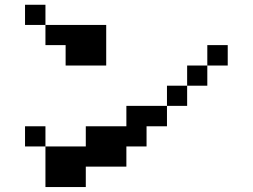

<svg xmlns="http://www.w3.org/2000/svg" viewBox="-20 -712 1040 790"><path d="M83 -609.4V-692.4H167V-609.4ZM83 -109.4V-192.4H167V-109.4ZM167 -609.4H417V-442.4H250V-526.4H167ZM833 -442.4V-359.4H750V-276.4H667V-192.4H583V-109.4H500V-26.4H333V57.6H167V-109.4H333V-192.4H500V-276.4H667V-359.4H750V-442.4ZM833 -442.4V-526.4H917V-442.4Z"/></svg>

Font: KH Dot Dougenzaka 12
Style: Regular
Weight: 400
Designer: Original version for X68000 by Keitarou Hiraki (http://hp.vector.co.jp/authors/VA000874/) / TrueType conversion by Homem
Version: Version 1.00.20150527